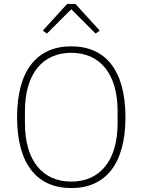

<svg xmlns="http://www.w3.org/2000/svg" viewBox="-20 -946 726 978"><path d="M322 -926 198 -790 219 -775 343 -899 467 -775 488 -790 364 -926ZM343 12C517 12 619 -110 619 -349C619 -588 517 -710 343 -710C169 -710 67 -588 67 -349C67 -110 169 12 343 12ZM343 -21C198 -21 107 -126 107 -319V-379C107 -572 198 -677 343 -677C488 -677 579 -572 579 -379V-319C579 -126 488 -21 343 -21Z"/></svg>

Font: IBM Plex Arabic ExtraLight
Style: Regular
Weight: 200
Designer: Mike Abbink, Paul van der Laan, Pieter van Rosmalen, Wael Morcos, Khajak Apelian
Foundry: Bold Monday
Version: Version 1.0